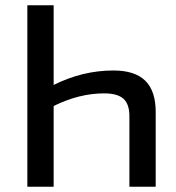

<svg xmlns="http://www.w3.org/2000/svg" viewBox="-20 -710 670 730"><path d="M184 -690V-387Q294 -442 411 -442Q493 -442 532.5 -403Q572 -364 572 -284V0H472V-264Q473 -312 450.5 -333.5Q428 -355 376 -355Q281 -355 184 -307V0H84V-690Z"/></svg>

Font: Exo 2.0 Medium
Style: Regular
Weight: 500
Designer: Natanael Gama
Version: Version 1.001;PS 001.001;hotconv 1.0.70;makeotf.lib2.5.58329